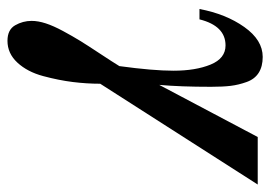

<svg xmlns="http://www.w3.org/2000/svg" viewBox="-122 -380 706 501"><g transform="rotate(90 230.5 -129.0)"><path d="M461 -449 198 -38Q198 -3 193.5 33.5Q189 70 178 111Q167 152 143 178Q119 204 86 204Q57 204 45.5 184Q34 164 34 141Q34 124 40.5 104Q47 84 60.5 59Q74 34 86 14.5Q98 -5 119.5 -37.5Q141 -70 152 -88Q164 -176 164 -229Q164 -287 148 -326Q132 -365 98 -365Q47 -365 30 -297H3Q16 -366 50 -414Q84 -462 128 -462Q153 -462 169.5 -451.5Q186 -441 193.5 -420Q201 -399 203.5 -378.5Q206 -358 206 -327Q206 -247 201 -192L337 -449Z"/></g></svg>

Font: STIX MathJax Main
Style: Bold Italic
Weight: 700
Italic angle: -16.33°
Designer: MicroPress Inc., with final additions and corrections provided by Coen Hoffman, Elsevier (retired)
Version: Version 1.1.1